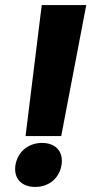

<svg xmlns="http://www.w3.org/2000/svg" viewBox="-20 -731 361 759"><path d="M41 -78C33 -25 66 8 119 8C171 8 214 -24 223 -78C232 -132 200 -166 146 -166C93 -166 50 -132 41 -78ZM145 -711 81 -193H222L321 -711Z"/></svg>

Font: Asimov Pro
Style: UltObl
Weight: 900
Designer: Google
Version: Version 2.000980; 2014